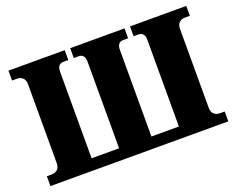

<svg xmlns="http://www.w3.org/2000/svg" viewBox="-113 -915 1376 1116"><g transform="rotate(-20 575.0 -357.0)"><path d="M25 0V-61H55Q77 -61 91 -74Q105 -87 105 -114V-600Q105 -627 91 -640Q77 -653 55 -653H25V-714H373V-653H343Q305 -653 305 -605V-70H475V-605Q475 -653 437 -653H407V-714H743V-653H713Q675 -653 675 -605V-70H845V-605Q845 -653 807 -653H777V-714H1125V-653H1095Q1073 -653 1059 -640Q1045 -627 1045 -600V-114Q1045 -87 1059 -74Q1073 -61 1095 -61H1125V0Z"/></g></svg>

Font: Noto Serif Black
Style: Regular
Weight: 900
Designer: Monotype Design Team
Foundry: Monotype Imaging Inc.
Version: Version 2.014; ttfautohint (v1.8.4.7-5d5b)